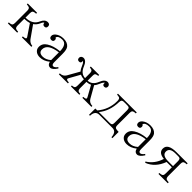

<svg xmlns="http://www.w3.org/2000/svg" viewBox="330 -1844 3294 3294"><g transform="rotate(45 1976.5 -197.5)"><path d="M252.9 -492.2V-469.2Q196.8 -467.8 180.7 -447.3Q170.9 -433.1 170.9 -396.5V-293Q337.9 -293 393.6 -423.8Q431.6 -509.8 499.5 -509.8Q552.7 -509.8 552.7 -458.5Q552.7 -412.6 507.8 -412.6Q464.4 -412.6 462.9 -458.5Q441.9 -455.6 423.8 -410.6Q397 -344.2 341.8 -306.6L494.6 -89.8Q535.2 -37.1 596.7 -32.7V-9.8H366.7V-32.7Q434.1 -35.6 434.1 -58.6Q434.1 -68.8 422.9 -84.5L290 -280.8Q240.2 -265.1 170.9 -263.7V-105.5Q170.9 -55.2 195.8 -42Q212.4 -34.2 252.9 -32.7V-9.8H26.9V-32.7Q83 -34.2 98.6 -54.7Q108.9 -67.4 108.9 -105.5V-396.5Q108.9 -447.3 84 -459Q66.9 -467.8 26.9 -469.2V-492.2Z M1187.5 -75.7Q1128.9 16.1 1075.7 16.1Q1017.6 16.1 1002.4 -53.7Q917.5 16.1 822.8 16.1Q773.4 16.1 736.8 -6.8Q686.5 -40 686.5 -100.6Q686.5 -185.1 765.6 -233.9Q851.6 -289.1 997.6 -304.2Q996.1 -473.1 884.8 -473.1Q793 -473.1 776.4 -418Q800.8 -407.2 800.8 -377.9Q800.8 -334 754.9 -334Q705.6 -334 705.6 -386.7Q705.6 -422.9 743.7 -455.1Q802.7 -502 888.7 -502Q982.9 -502 1027.8 -446.8Q1060.5 -408.2 1060.5 -304.2V-102.5Q1060.5 -38.1 1097.7 -38.1Q1131.8 -38.1 1169.4 -91.8ZM997.6 -276.4Q756.3 -244.6 756.3 -107.9Q756.3 -27.8 852.5 -27.8Q927.7 -27.8 997.6 -88.9Z M1263.7 -9.8V-32.7Q1337.9 -34.2 1372.6 -92.8L1493.7 -306.6Q1463.4 -338.4 1436.5 -405.8Q1417 -452.6 1390.6 -465.8Q1393.6 -455.1 1393.6 -448.7Q1393.6 -408.7 1352.5 -408.7Q1307.6 -408.7 1307.6 -456.5Q1307.6 -481.4 1328.6 -497.6Q1345.2 -509.8 1365.7 -509.8Q1432.1 -509.8 1472.7 -406.7Q1521.5 -286.1 1627.4 -281.7V-397Q1627.4 -445.8 1605.5 -457.5Q1591.3 -465.8 1556.6 -468.8V-491.7H1760.3V-468.8Q1706.1 -464.4 1695.3 -441.9Q1689.5 -428.2 1689.5 -397V-281.7Q1795.4 -286.1 1844.2 -406.7Q1884.8 -509.8 1951.2 -509.8Q1974.6 -509.8 1991.2 -494.6Q2009.3 -478 2009.3 -457.5Q2009.3 -408.7 1964.4 -408.7Q1923.3 -408.7 1923.3 -448.7Q1923.3 -455.1 1926.3 -465.8Q1898.9 -453.6 1876.5 -397Q1853 -337.9 1823.2 -306.6L1944.3 -92.8Q1979 -34.2 2053.7 -32.7V-9.8H1833.5V-32.7Q1895.5 -34.2 1895.5 -57.6Q1895.5 -67.9 1882.8 -89.8L1780.3 -273.9Q1738.8 -253.9 1689.5 -253.9V-104.5Q1689.5 -55.2 1712.4 -42Q1726.6 -34.2 1760.3 -32.7V-9.8H1556.6V-32.7Q1608.9 -34.2 1619.6 -56.6Q1627.4 -72.8 1627.4 -104.5V-253.9Q1578.1 -253.9 1536.6 -273.9L1434.1 -89.8Q1421.4 -67.9 1421.4 -57.6Q1421.4 -34.2 1483.4 -32.7V-9.8Z M2215.8 -492.2H2671.4V-469.2Q2613.8 -467.8 2599.6 -447.3Q2589.8 -434.6 2589.8 -397.5V-104.5Q2589.8 -56.2 2615.7 -45.4Q2635.3 -36.6 2687.5 -36.6V115.2H2664.6Q2657.2 -9.8 2564.9 -9.8H2245.6Q2147.9 -9.8 2143.6 115.2H2120.6V-37.6H2167.5Q2297.9 -189.9 2297.9 -396.5Q2297.9 -448.7 2272.9 -460.4Q2256.3 -467.8 2215.8 -469.2ZM2206.5 -37.6H2468.8Q2510.3 -37.6 2521 -57.6Q2527.8 -71.8 2527.8 -104.5V-397.5Q2527.8 -439.5 2513.7 -453.1Q2501.5 -464.4 2468.8 -464.4H2391.6Q2352.1 -464.4 2339.8 -444.3Q2332 -430.7 2330.6 -397.5Q2324.7 -179.7 2206.5 -37.6Z M3294.9 -75.7Q3236.3 16.1 3183.1 16.1Q3125 16.1 3109.9 -53.7Q3024.9 16.1 2930.2 16.1Q2880.9 16.1 2844.2 -6.8Q2793.9 -40 2793.9 -100.6Q2793.9 -185.1 2873 -233.9Q2959 -289.1 3105 -304.2Q3103.5 -473.1 2992.2 -473.1Q2900.4 -473.1 2883.8 -418Q2908.2 -407.2 2908.2 -377.9Q2908.2 -334 2862.3 -334Q2813 -334 2813 -386.7Q2813 -422.9 2851.1 -455.1Q2910.2 -502 2996.1 -502Q3090.3 -502 3135.3 -446.8Q3168 -408.2 3168 -304.2V-102.5Q3168 -38.1 3205.1 -38.1Q3239.3 -38.1 3276.9 -91.8ZM3105 -276.4Q2863.8 -244.6 2863.8 -107.9Q2863.8 -27.8 2960 -27.8Q3035.2 -27.8 3105 -88.9Z M3762.2 -253.4H3634.3Q3559.1 -51.3 3385.3 16.1L3371.1 -2Q3509.3 -85.4 3564 -257.3Q3425.3 -271 3425.3 -370.1Q3425.3 -492.2 3636.2 -492.2H3906.2V-469.2Q3850.1 -467.8 3834 -447.3Q3824.2 -433.1 3824.2 -397.5V-106Q3824.2 -55.2 3849.1 -42Q3865.7 -34.2 3906.2 -32.7V-9.8H3680.2V-32.7Q3736.3 -34.2 3752 -54.7Q3762.2 -67.4 3762.2 -106ZM3762.2 -281.2V-397.5Q3762.2 -444.8 3742.2 -457.5Q3731 -464.4 3705.1 -464.4H3639.2Q3498.5 -464.4 3498.5 -371.1Q3498.5 -281.2 3647 -281.2Z"/></g></svg>

Font: I.MingCP
Style: Regular
Weight: 400
Designer: I.Font Project
Version: Version 8.000; Sep 06, 2022